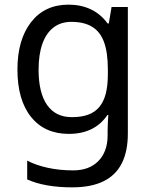

<svg xmlns="http://www.w3.org/2000/svg" viewBox="-20 -566 655 826"><path d="M275 -546Q328 -546 370.5 -526Q413 -506 443 -465H448L460 -536H530V9Q530 85 504 136.5Q478 188 425 214Q372 240 290 240Q232 240 183.5 231.5Q135 223 97 206V125Q135 145 186 156Q237 167 295 167Q364 167 403.5 126.5Q443 86 443 16V-5Q443 -17 444 -39.5Q445 -62 446 -71H442Q414 -30 372.5 -10Q331 10 276 10Q172 10 113.5 -63Q55 -136 55 -267Q55 -395 113.5 -470.5Q172 -546 275 -546ZM287 -472Q242 -472 210.5 -448Q179 -424 162.5 -378Q146 -332 146 -266Q146 -167 182.5 -114.5Q219 -62 289 -62Q330 -62 359 -72.5Q388 -83 407 -105.5Q426 -128 435 -163Q444 -198 444 -246V-267Q444 -340 427.5 -385Q411 -430 376 -451Q341 -472 287 -472Z"/></svg>

Font: hexutamil05
Style: Book
Weight: 400
Designer: Jelle Bosma - Monotype Design Team
Foundry: Monotype Imaging Inc.
Version: Version 2.003